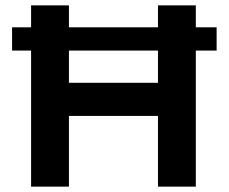

<svg xmlns="http://www.w3.org/2000/svg" viewBox="-20 -695 852 715"><path d="M95.8 0V-506.7H25V-593.3H95.8V-675H236.7V-593.3H568.3V-675H709.2V-593.3H786.7V-506.7H709.2V0H568.3V-263.3H236.7V0ZM236.7 -386.7H568.3V-506.7H236.7Z"/></svg>

Font: Funnel Display
Style: Bold
Weight: 700
Designer: NORD ID, Kristian Moeller
Foundry: Dicotype
Version: Version 1.000